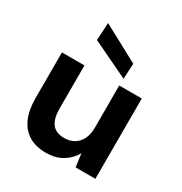

<svg xmlns="http://www.w3.org/2000/svg" viewBox="-179 -890 977 1033"><g transform="rotate(30 309.5 -374.0)"><path d="M252 12Q190 12 146.5 -14Q103 -40 80.5 -91Q58 -142 58 -216V-499H198V-230Q198 -169 222 -137.5Q246 -106 299 -106Q333 -106 359 -121.5Q385 -137 399.5 -166.5Q414 -196 414 -238V-499H554V0H431L420 -82Q397 -40 354.5 -14Q312 12 252 12ZM416 -542 188 -651 194 -760 421 -638Z"/></g></svg>

Font: DM Sans 20pt ExtraBold
Style: Regular
Weight: 800
Version: Version 4.004;gftools[0.9.30]